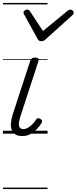

<svg xmlns="http://www.w3.org/2000/svg" viewBox="-20 -905 519 1300"><path d="M131 16Q103 16 85.5 6Q68 -4 60 -23.5Q52 -43 54 -70.5Q56 -98 67 -133L185 -494Q190 -506 196.5 -510.5Q203 -515 218 -515Q232 -515 238.5 -509.5Q245 -504 241 -494L117 -113Q109 -87 108 -68.5Q107 -50 114.5 -40.5Q122 -31 138 -31Q154 -31 170 -40.5Q186 -50 200 -64.5Q214 -79 223 -94Q228 -101 235 -104Q242 -107 253 -100Q264 -94 265 -86.5Q266 -79 261 -71Q249 -52 230 -31.5Q211 -11 186.5 2.5Q162 16 131 16ZM456 -840Q465 -840 472 -833.5Q479 -827 479 -819Q479 -813 476.5 -809.5Q474 -806 470 -802L289 -639Q281 -631 274 -628.5Q267 -626 259 -626Q252 -626 246 -629Q240 -632 235 -641L145 -804Q142 -808 140.5 -812Q139 -816 139 -820Q139 -829 148 -834.5Q157 -840 164 -840Q171 -840 174.5 -837.5Q178 -835 182 -830L271 -695L435 -830Q442 -835 446.5 -837.5Q451 -840 456 -840ZM0 365H302V375H0ZM0 -20H302V0H0ZM0 -505H302V-500H0ZM0 -885H302V-875H0Z"/></svg>

Font: Playwrite DK Uloopet Guides
Style: Regular
Weight: 400
Designer: Veronika Burian, José Scaglione
Foundry: TypeTogether
Version: Version 1.003